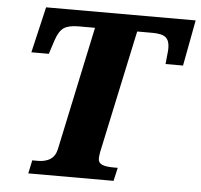

<svg xmlns="http://www.w3.org/2000/svg" viewBox="-51 -767 859 821"><g transform="rotate(5 378.0 -357.0)"><path d="M100 0 112 -57H138Q167 -57 188.5 -70Q210 -83 217 -114L330 -645H259Q218 -645 197 -631.5Q176 -618 162 -576L143 -517H68L114 -714H756L719 -517H644L648 -558Q649 -565 649.5 -572.5Q650 -580 650 -586Q650 -618 634 -631.5Q618 -645 576 -645H511L398 -117Q395 -99 395 -89Q395 -72 411 -64.5Q427 -57 462 -57H479L466 0Z"/></g></svg>

Font: Noto Serif ExtraBold
Style: Italic
Weight: 800
Italic angle: -12°
Designer: Monotype Design Team
Foundry: Monotype Imaging Inc.
Version: Version 2.013